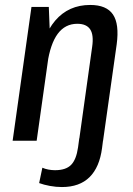

<svg xmlns="http://www.w3.org/2000/svg" viewBox="-20 -568 537 775"><path d="M230 187Q206 187 181.5 182.5Q157 178 138 171L151 109Q162 114 175.5 116.5Q189 119 202 119Q246 119 267 97.5Q288 76 295 27L300 -10H397L392 29Q382 107 341.5 147Q301 187 230 187ZM352 -379Q359 -427 344 -449.5Q329 -472 292 -472Q243 -472 213 -431.5Q183 -391 171 -309L124 -241L132 -296Q149 -422 203 -485Q257 -548 344 -548Q410 -548 436 -509.5Q462 -471 451 -389L396 0H299ZM107 -540H177L183 -390L128 0H31Z"/></svg>

Font: Pathway Extreme Condensed Medium
Style: Italic
Weight: 500
Width: 3
Italic angle: -8°
Version: Version 1.001;gftools[0.9.26]